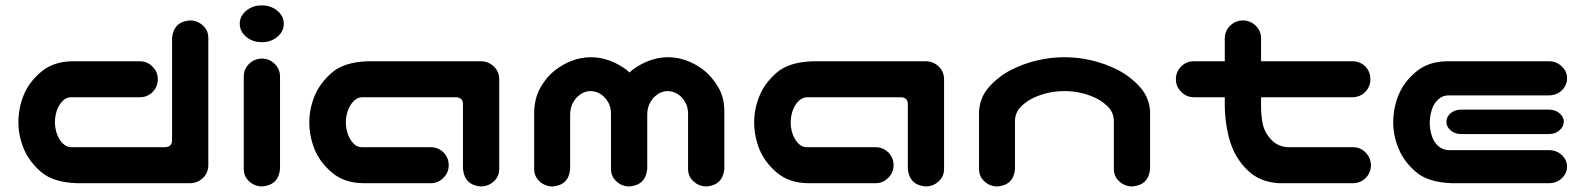

<svg xmlns="http://www.w3.org/2000/svg" viewBox="-20 -668 5768 698"><path d="M605.5 -530.3Q611.3 -588.9 669.9 -593.8Q697.3 -593.8 717.3 -575.7Q737.3 -557.6 737.3 -530.3V-65.4Q736.3 -38.1 716.8 -20Q697.3 -2 669.9 -2H259.8Q173.8 -4.9 129.9 -42.5Q85.9 -80.1 66.4 -127.4Q46.9 -174.8 46.9 -223.6Q46.9 -274.4 65.9 -321.8Q85 -369.1 129.4 -406.7Q173.8 -444.3 242.2 -445.3H488.3Q515.6 -445.3 534.2 -425.8Q553.7 -407.2 553.7 -379.9Q553.7 -352.5 534.7 -333.5Q515.6 -314.5 488.3 -314.5H238.3Q219.7 -314.5 206.1 -299.3Q192.4 -284.2 186 -264.2Q179.7 -244.1 179.7 -224.6Q179.7 -204.1 186 -184.1Q192.4 -164.1 206.1 -148.9Q219.7 -133.8 238.3 -132.8H580.1Q605.5 -133.8 605.5 -158.2Z M933.6 -455.1Q960 -454.1 978.5 -436Q997.1 -418 998 -391.6V-53.7Q992.2 4.9 933.6 9.8Q906.2 9.8 886.2 -8.3Q866.2 -26.4 866.2 -53.7V-391.6Q867.2 -418.9 886.7 -437Q906.2 -455.1 933.6 -455.1ZM851.6 -582Q851.6 -609.4 875 -628.9Q898.4 -648.4 931.6 -648.4Q964.8 -648.4 988.3 -628.9Q1011.7 -609.4 1011.7 -582Q1011.7 -553.7 988.3 -534.2Q964.8 -514.6 931.6 -514.6Q898.4 -514.6 875 -534.2Q851.6 -553.7 851.6 -582Z M1663.1 -53.7V-289.1Q1663.1 -313.5 1637.7 -314.5H1295.9Q1277.3 -313.5 1263.7 -298.3Q1250 -283.2 1243.7 -263.2Q1237.3 -243.2 1237.3 -222.7Q1237.3 -203.1 1243.7 -183.1Q1250 -163.1 1263.7 -147.9Q1277.3 -132.8 1295.9 -132.8H1545.9Q1573.2 -132.8 1592.3 -113.8Q1611.3 -94.7 1611.3 -67.4Q1611.3 -40 1591.8 -21.5Q1573.2 -2 1545.9 -2H1299.8Q1231.4 -2.9 1187 -40.5Q1142.6 -78.1 1123.5 -125.5Q1104.5 -172.9 1104.5 -223.6Q1104.5 -272.5 1124 -319.8Q1143.6 -367.2 1187.5 -404.8Q1231.4 -442.4 1317.4 -445.3H1727.5Q1754.9 -445.3 1774.4 -427.2Q1793.9 -409.2 1794.9 -381.8V-53.7Q1794.9 -26.4 1774.9 -8.3Q1754.9 9.8 1727.5 9.8Q1668.9 4.9 1663.1 -53.7Z M2127.9 -460Q2162.1 -460 2194.8 -448.2Q2227.5 -436.5 2257.8 -414.1Q2262.7 -409.2 2268.6 -404.3Q2273.4 -409.2 2279.3 -414.1Q2309.6 -436.5 2342.3 -448.2Q2375 -460 2408.2 -460Q2442.4 -460 2475.1 -448.2Q2507.8 -436.5 2537.6 -413.6Q2567.4 -390.6 2590.3 -352.5Q2613.3 -314.5 2613.3 -261.7V-53.7Q2607.4 4.9 2548.8 9.8Q2521.5 9.8 2501.5 -8.3Q2481.4 -26.4 2481.4 -53.7V-253.9Q2481.4 -277.3 2472.7 -293.5Q2463.9 -309.6 2453.1 -318.8Q2442.4 -328.1 2430.7 -332.5Q2418.9 -336.9 2407.2 -336.9Q2395.5 -336.9 2384.3 -332.5Q2373 -328.1 2362.3 -318.8Q2351.6 -309.6 2342.8 -293.5Q2334 -277.3 2333 -253.9V-53.7Q2327.1 4.9 2268.6 9.8Q2241.2 9.8 2221.2 -8.3Q2201.2 -26.4 2201.2 -53.7V-253.9Q2201.2 -277.3 2192.4 -293.5Q2183.6 -309.6 2172.9 -318.8Q2162.1 -328.1 2150.4 -332.5Q2138.7 -336.9 2127 -336.9Q2115.2 -336.9 2104 -332.5Q2092.8 -328.1 2082 -318.8Q2071.3 -309.6 2062.5 -293.5Q2053.7 -277.3 2052.7 -253.9V-53.7Q2047.9 4.9 1989.3 9.8Q1961.9 9.8 1941.9 -8.3Q1921.9 -26.4 1921.9 -53.7V-261.7Q1923.8 -314.5 1946.3 -352.5Q1968.8 -390.6 1999 -413.6Q2029.3 -436.5 2062 -448.2Q2094.7 -460 2127.9 -460Z M3280.3 -53.7V-289.1Q3280.3 -313.5 3254.9 -314.5H2913.1Q2894.5 -313.5 2880.9 -298.3Q2867.2 -283.2 2860.8 -263.2Q2854.5 -243.2 2854.5 -222.7Q2854.5 -203.1 2860.8 -183.1Q2867.2 -163.1 2880.9 -147.9Q2894.5 -132.8 2913.1 -132.8H3163.1Q3190.4 -132.8 3209.5 -113.8Q3228.5 -94.7 3228.5 -67.4Q3228.5 -40 3209 -21.5Q3190.4 -2 3163.1 -2H2917Q2848.6 -2.9 2804.2 -40.5Q2759.8 -78.1 2740.7 -125.5Q2721.7 -172.9 2721.7 -223.6Q2721.7 -272.5 2741.2 -319.8Q2760.7 -367.2 2804.7 -404.8Q2848.6 -442.4 2934.6 -445.3H3344.7Q3372.1 -445.3 3391.6 -427.2Q3411.1 -409.2 3412.1 -381.8V-53.7Q3412.1 -26.4 3392.1 -8.3Q3372.1 9.8 3344.7 9.8Q3286.1 4.9 3280.3 -53.7Z M3849.6 -460Q3900.4 -460 3949.7 -448.2Q3999 -436.5 4043.9 -413.6Q4088.9 -390.6 4123.5 -352.5Q4158.2 -314.5 4161.1 -261.7V-220.7V-53.7Q4155.3 4.9 4096.7 9.8Q4069.3 9.8 4049.3 -8.3Q4029.3 -26.4 4029.3 -53.7V-96.7V-231.4Q4027.3 -261.7 4006.3 -281.7Q3985.4 -301.8 3959.5 -313.5Q3933.6 -325.2 3905.8 -331.1Q3877.9 -336.9 3849.6 -336.9Q3821.3 -336.9 3793.5 -331.1Q3765.6 -325.2 3739.7 -313.5Q3713.9 -301.8 3692.9 -281.7Q3671.9 -261.7 3669.9 -231.4V-96.7V-53.7Q3665 4.9 3606.4 9.8Q3579.1 9.8 3559.1 -8.3Q3539.1 -26.4 3539.1 -53.7V-220.7V-261.7Q3542 -314.5 3576.2 -352.5Q3610.4 -390.6 3655.3 -413.6Q3700.2 -436.5 3749.5 -448.2Q3798.8 -460 3849.6 -460Z M4497.1 -593.8Q4524.4 -593.8 4543.9 -575.7Q4563.5 -557.6 4564.5 -530.3V-445.3H4896.5Q4923.8 -445.3 4943.4 -426.8Q4961.9 -407.2 4961.9 -379.9Q4961.9 -352.5 4942.9 -333.5Q4923.8 -314.5 4896.5 -314.5H4564.5V-294.9Q4563.5 -254.9 4569.8 -221.2Q4576.2 -187.5 4600.6 -161.1Q4625 -134.8 4662.1 -132.8H4900.4Q4927.7 -131.8 4945.8 -112.3Q4963.9 -92.8 4963.9 -65.4Q4962.9 -39.1 4944.8 -21Q4926.8 -2.9 4900.4 -2H4628.9Q4560.5 -5.9 4516.1 -48.3Q4471.7 -90.8 4452.1 -152.3Q4433.6 -213.9 4432.6 -283.2V-314.5H4320.3Q4293 -314.5 4274.4 -334Q4254.9 -352.5 4254.9 -379.9Q4254.9 -407.2 4273.9 -426.3Q4293 -445.3 4320.3 -445.3H4432.6V-530.3Q4433.6 -556.6 4452.1 -574.7Q4470.7 -592.8 4497.1 -593.8Z M5257.8 -2Q5171.9 -4.9 5127.9 -42.5Q5084 -80.1 5064.5 -127.4Q5044.9 -174.8 5044.9 -223.6Q5044.9 -274.4 5064 -321.8Q5083 -369.1 5127.4 -406.7Q5171.9 -444.3 5240.2 -445.3H5611.3Q5638.7 -445.3 5657.2 -426.8Q5676.8 -409.2 5676.8 -383.8Q5676.8 -357.4 5657.7 -339.4Q5638.7 -321.3 5611.3 -321.3H5246.1Q5224.6 -321.3 5208.5 -306.6Q5192.4 -292 5185.1 -268.6Q5177.7 -245.1 5177.7 -222.7Q5177.7 -198.2 5185.1 -174.8Q5192.4 -151.4 5208.5 -137.2Q5224.6 -123 5246.1 -122.1H5611.3Q5638.7 -122.1 5657.7 -104.5Q5676.8 -86.9 5676.8 -62.5Q5676.8 -37.1 5657.2 -19.5Q5638.7 -2 5611.3 -2ZM5665 -225.6Q5665 -207 5648.4 -193.4Q5633.8 -180.7 5611.3 -180.7H5292Q5269.5 -180.7 5253.9 -193.8Q5238.3 -207 5238.3 -225.6Q5238.3 -243.2 5253.9 -256.8Q5269.5 -269.5 5292 -269.5H5611.3Q5633.8 -269.5 5649.4 -256.3Q5665 -243.2 5665 -225.6Z"/></svg>

Font: Nico Moji
Style: Regular
Weight: 400
Version: Version 1.02